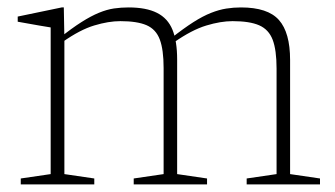

<svg xmlns="http://www.w3.org/2000/svg" viewBox="-20 -484 880 504"><path d="M149 -383.5V-27L227.5 -15.5V0H34.5V-15.5L113 -27V-412Q105 -413 82.8 -417Q60.5 -421 26.5 -427V-440.5L142 -464.5H147.5ZM445 -328V-27L523.5 -15.5V0H331V-15.5L409.5 -27V-305.5Q409.5 -353.5 399.5 -380.2Q389.5 -407 364.8 -417.8Q340 -428.5 296 -428.5Q265 -428.5 227.5 -417.2Q190 -406 144 -373.5L136 -384Q168.5 -410 193.8 -426Q219 -442 239.8 -450.5Q260.5 -459 279.2 -461.8Q298 -464.5 317.5 -464.5Q364 -464.5 392.2 -450.2Q420.5 -436 432.8 -405.8Q445 -375.5 445 -328ZM741.5 -326.5V-27L820 -15.5V0H627.5V-15.5L706 -27V-304Q706 -352.5 695.8 -379.5Q685.5 -406.5 660.5 -417.5Q635.5 -428.5 590.5 -428.5Q559.5 -428.5 521.5 -417Q483.5 -405.5 437 -373L429 -383.5Q462 -409.5 487.5 -425.8Q513 -442 534 -450.2Q555 -458.5 574 -461.5Q593 -464.5 612.5 -464.5Q683 -464.5 712.2 -431.5Q741.5 -398.5 741.5 -326.5Z"/></svg>

Font: Newsreader ExtraLight
Style: Regular
Weight: 250
Designer: Hugues Gentile
Foundry: Production Type
Version: Version 1.003